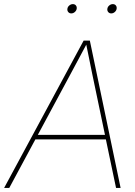

<svg xmlns="http://www.w3.org/2000/svg" viewBox="-53 -928 667 948"><path d="M-32.7 0 359.9 -727.5H390.6L542.5 0H520L469.7 -239.7H121.6L-7.3 0ZM133.8 -262.2H465.3L402.3 -563.5Q395 -599.6 387.7 -635.5Q380.4 -671.4 373 -707.5Q353.5 -671.4 334.5 -635.5Q315.4 -599.6 295.9 -563.5ZM298.8 -861.8Q289.6 -861.8 283.9 -868.7Q278.3 -875.5 279.8 -884.8Q281.2 -894.5 289.3 -901.1Q297.4 -907.7 306.6 -907.7Q316.4 -907.7 321.8 -901.1Q327.1 -894.5 325.7 -884.8Q324.2 -875.5 316.4 -868.7Q308.6 -861.8 298.8 -861.8ZM496.1 -861.8Q486.8 -861.8 481.2 -868.7Q475.6 -875.5 477.1 -884.8Q478.5 -894.5 486.6 -901.1Q494.6 -907.7 503.9 -907.7Q513.7 -907.7 519 -901.1Q524.4 -894.5 522.9 -884.8Q521.5 -875.5 513.7 -868.7Q505.9 -861.8 496.1 -861.8Z"/></svg>

Font: Inter Display Thin
Style: Italic
Weight: 100
Italic angle: -9.39999°
Designer: Rasmus Andersson
Foundry: rsms
Version: Version 4.000;git-a52131595